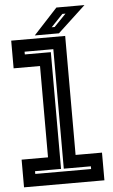

<svg xmlns="http://www.w3.org/2000/svg" viewBox="-60 -938 576 978"><g transform="rotate(-5 228.0 -449.0)"><path d="M22.5 0V-141.5H157.5V-608.5H22.5V-750H298.5V-141.5H433.5V0ZM85.5 -63H371V-77H232.5V-688H85.5V-674H218.5V-77H85.5ZM144.5 -766 266.5 -898H410L268 -766ZM234 -800H249L310 -863H294Z"/></g></svg>

Font: Tourney Thin
Style: Regular
Weight: 100
Designer: Tyler Finck
Foundry: Etcetera Type Co
Version: Version 1.015